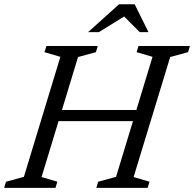

<svg xmlns="http://www.w3.org/2000/svg" viewBox="-38 -904 934 924"><path d="M192 -321 208.5 -374.5H669L653 -321ZM252.5 -630.5 176 -653 185.5 -682.5H432.5L423.5 -653L337.5 -629.5L162 -52L238 -29.5L229 0H-18L-9 -29.5L77 -53ZM696 -630.5 619.5 -653 628.5 -682.5H876L867 -653L781 -629.5L605 -52L681.5 -29.5L672.5 0H425.5L434.5 -29.5L520.5 -53ZM386 -749.5 535 -883.5H610L676.5 -749.5H634.5L553.5 -830.5H569L438 -749.5Z"/></svg>

Font: Newsreader
Style: Italic
Weight: 400
Italic angle: -17°
Designer: Hugues Gentile
Foundry: Production Type
Version: Version 1.003